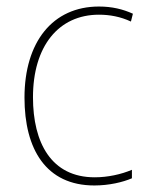

<svg xmlns="http://www.w3.org/2000/svg" viewBox="-20 -558 454 588"><path d="M269 10C314 10 356 0 384 -12V-38C351 -24 310 -15 270 -15C137 -15 81 -121 81 -260C81 -416 159 -513 283 -513C316 -513 349 -507 381 -492L387 -516C356 -530 323 -538 283 -538C141 -538 55 -429 55 -259C55 -101 121 10 269 10Z"/></svg>

Font: Noto Sans Gurmukhi SemiCondensed Thin
Style: Regular
Weight: 100
Width: 4
Designer: Jelle Bosma - Monotype Design Team
Foundry: Monotype Imaging Inc.
Version: Version 2.004